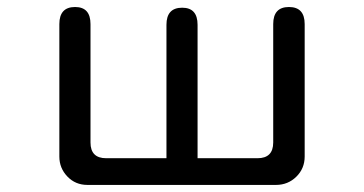

<svg xmlns="http://www.w3.org/2000/svg" viewBox="-20 -520 1040 548"><path d="M500 -498Q543.9 -498 543.9 -449.2V-68.4H714.8Q759.8 -68.4 759.8 -113.3V-451.2Q759.8 -500 804.7 -500Q849.6 -500 849.6 -451.2V-73.2Q849.6 -39.1 825.7 -15.6Q801.8 7.8 767.6 7.8H229.5Q195.3 7.8 172.4 -16.1Q149.4 -40 149.4 -73.2V-451.2Q149.4 -500 194.3 -500Q238.3 -500 238.3 -451.2V-113.3Q238.3 -68.4 283.2 -68.4H455.1V-449.2Q455.1 -498 500 -498Z"/></svg>

Font: FakePearl
Style: Regular
Weight: 400
Version: Version 1.2